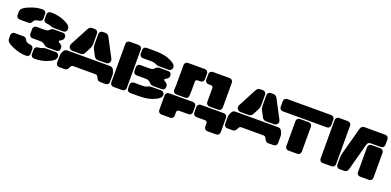

<svg xmlns="http://www.w3.org/2000/svg" viewBox="1 -1685 5705 2800"><g transform="rotate(20 2854.0 -285.0)"><path d="M381.8 -659.2V-585.9Q381.8 -564 366.5 -550Q351.1 -536.1 323.2 -534.2Q264.2 -528.8 249 -488.8Q243.7 -473.6 229.5 -464.4Q215.3 -455.1 194.8 -455.1H61Q39.6 -455.1 24.7 -469.7Q9.8 -484.4 9.8 -505.9V-551.8Q9.8 -578.6 19.3 -594.7Q28.8 -610.8 49.8 -625Q97.7 -657.2 172.1 -682.4Q246.6 -707.5 323.2 -709Q351.6 -709.5 366.7 -695.6Q381.8 -681.6 381.8 -659.2ZM456.1 -535.2Q431.2 -536.6 416.5 -550Q401.9 -563.5 401.9 -585.9V-659.2Q401.9 -681.2 417.2 -695.1Q432.6 -709 459 -709Q559.6 -707.5 634.5 -679.7Q709.5 -651.9 744.1 -622.1Q770 -597.7 770 -568.8V-561Q770 -539.6 755.4 -524.7Q740.7 -509.8 719.2 -509.8H573.2Q543.5 -509.8 516.1 -522Q486.8 -534.2 456.1 -535.2ZM278.8 -313V-388.2Q278.8 -409.7 293.7 -424.3Q308.6 -439 330.1 -439H441.9Q477.5 -439 495.1 -445.1Q512.7 -451.2 524.9 -464.8Q537.1 -478.5 549.8 -484.4Q562.5 -490.2 583 -490.2H719.2Q741.7 -490.2 755.9 -476.8Q770 -463.4 770 -439.9V-432.1Q770 -404.3 744.1 -384.8L714.8 -367.2Q706.1 -362.8 706.1 -353.5Q706.1 -344.2 714.8 -338.9Q733.4 -328.6 744.1 -320.8Q770 -301.3 770 -273.9V-259.8Q770 -236.3 755.9 -223.1Q741.7 -210 719.2 -210H585.9Q549.8 -210 525.9 -233.9Q512.2 -247.6 493.7 -254.9Q475.1 -262.2 441.9 -262.2H330.1Q308.6 -262.2 293.7 -276.9Q278.8 -291.5 278.8 -313ZM381.8 -113.8V-41Q381.8 -18.6 366.7 -4.6Q351.6 9.3 323.2 8.8Q246.6 7.3 172.1 -17.8Q97.7 -43 49.8 -75.2Q28.3 -89.4 19 -105.2Q9.8 -121.1 9.8 -147.9V-193.8Q9.8 -215.3 24.7 -230.2Q39.6 -245.1 61 -245.1H194.8Q215.3 -245.1 229.5 -235.6Q243.7 -226.1 249 -210.9Q263.7 -171.4 323.2 -166Q350.6 -164.1 366.2 -149.9Q381.8 -135.7 381.8 -113.8ZM456.1 -165Q486.8 -166 516.1 -178.2Q542.5 -189.9 573.2 -189.9H719.2Q740.7 -189.9 755.4 -175.3Q770 -160.6 770 -139.2V-130.9Q770 -102.5 744.1 -78.1Q709.5 -48.3 634.5 -20.5Q559.6 7.3 459 8.8Q432.6 8.8 417.2 -5.1Q401.9 -19 401.9 -41V-113.8Q401.9 -136.2 416.5 -149.9Q431.2 -163.6 456.1 -165Z M1098.6 -700.2H1139.6Q1161.1 -700.2 1176 -685.3Q1190.9 -670.4 1190.9 -648.9V-484.9Q1190.9 -449.2 1174.8 -418.9L1126 -325.2Q1106.9 -289.1 1065.9 -289.1H942.9Q905.8 -289.1 888.7 -317.4Q871.6 -345.7 888.7 -378.9L1034.7 -655.8Q1046.9 -679.2 1062 -689.7Q1077.1 -700.2 1098.6 -700.2ZM1261.7 -700.2H1301.8Q1323.2 -700.2 1338.4 -689.7Q1353.5 -679.2 1365.7 -655.8L1511.7 -378.9Q1528.8 -345.7 1512 -317.4Q1495.1 -289.1 1458 -289.1H1335.9Q1296.4 -289.1 1276.9 -324.2L1226.6 -418.9Q1210.9 -448.2 1210.9 -484.9V-648.9Q1210.9 -670.4 1225.6 -685.3Q1240.2 -700.2 1261.7 -700.2ZM868.7 -269H1531.7Q1568.8 -269 1585.9 -236.8L1598.6 -211.9Q1610.8 -188.5 1610.8 -151.9V-50.8Q1610.8 -29.3 1595.9 -14.6Q1581.1 0 1559.6 0H1475.6Q1441.4 0 1423.8 -33.2L1410.6 -58.1Q1403.8 -71.8 1395 -77.9Q1386.2 -84 1370.6 -84H1029.8Q1014.2 -84 1005.4 -77.9Q996.6 -71.8 989.7 -58.1L976.6 -33.2Q959 0 924.8 0H840.8Q819.3 0 804.4 -14.6Q789.6 -29.3 789.6 -50.8V-151.9Q789.6 -188.5 801.8 -211.9L814.9 -236.8Q832 -269 868.7 -269Z M1819.8 0H1681.6Q1660.2 0 1645.3 -14.6Q1630.4 -29.3 1630.4 -50.8V-648.9Q1630.4 -670.4 1645.3 -685.3Q1660.2 -700.2 1681.6 -700.2H1819.8Q1841.3 -700.2 1856 -685.3Q1870.6 -670.4 1870.6 -648.9V-50.8Q1870.6 -29.3 1856 -14.6Q1841.3 0 1819.8 0ZM2077.6 -540H1941.4Q1919.9 -540 1905.3 -554.7Q1890.6 -569.3 1890.6 -590.8V-648.9Q1890.6 -670.4 1905.3 -685.3Q1919.9 -700.2 1941.4 -700.2H2072.8Q2135.3 -700.2 2189 -692.1Q2242.7 -684.1 2278.8 -670.4Q2314.9 -656.7 2336.7 -645.3Q2358.4 -633.8 2374.5 -621.1Q2405.8 -595.7 2405.8 -566.9V-561Q2405.8 -539.6 2390.9 -524.7Q2376 -509.8 2354.5 -509.8H2206.5Q2176.8 -509.8 2147.5 -523.9Q2135.3 -529.8 2130.1 -532Q2125 -534.2 2110.4 -537.1Q2095.7 -540 2077.6 -540ZM1890.6 -324.2V-381.8Q1890.6 -403.3 1905.3 -418.2Q1919.9 -433.1 1941.4 -433.1H2077.6Q2112.3 -433.1 2129.6 -440.4Q2147 -447.8 2159.7 -462.9Q2182.1 -490.2 2218.8 -490.2H2354.5Q2377 -490.2 2391.4 -476.8Q2405.8 -463.4 2405.8 -439.9V-432.1Q2405.8 -404.8 2379.4 -384.8L2350.6 -367.2Q2341.8 -362.8 2341.8 -353.5Q2341.8 -344.2 2350.6 -338.9Q2366.7 -329.6 2379.4 -320.8Q2405.8 -300.8 2405.8 -273.9V-259.8Q2405.8 -236.3 2391.4 -223.1Q2377 -210 2354.5 -210H2221.7Q2201.7 -210 2188 -217.5Q2174.3 -225.1 2160.6 -240.2Q2145.5 -256.8 2128.4 -264.9Q2111.3 -272.9 2077.6 -272.9H1941.4Q1919.9 -272.9 1905.3 -287.8Q1890.6 -302.7 1890.6 -324.2ZM1941.4 -160.2H2077.6Q2095.7 -160.2 2110.1 -162.8Q2124.5 -165.5 2130.4 -168Q2136.2 -170.4 2147.5 -175.8Q2176.8 -189.9 2206.5 -189.9H2354.5Q2376 -189.9 2390.9 -175.3Q2405.8 -160.6 2405.8 -139.2V-132.8Q2405.8 -104.5 2374.5 -79.1Q2358.4 -66.4 2336.7 -54.9Q2314.9 -43.5 2278.8 -29.8Q2242.7 -16.1 2189 -8.1Q2135.3 0 2072.8 0H1941.4Q1919.9 0 1905.3 -14.6Q1890.6 -29.3 1890.6 -50.8V-108.9Q1890.6 -130.4 1905.3 -145.3Q1919.9 -160.2 1941.4 -160.2Z M2533.7 -336.9V-648.9Q2533.7 -670.4 2548.3 -685.3Q2563 -700.2 2584.5 -700.2H2847.7Q2869.1 -700.2 2883.8 -685.3Q2898.4 -670.4 2898.4 -648.9V-561Q2898.4 -539.6 2883.8 -524.7Q2869.1 -509.8 2847.7 -509.8H2806.6Q2790 -509.8 2780.8 -500.7Q2771.5 -491.7 2771.5 -475.1V-336.9Q2771.5 -294.9 2766.6 -250Q2764.6 -232.4 2750.7 -221.2Q2736.8 -210 2718.8 -210H2586.4Q2557.1 -210 2541.7 -227.8Q2526.4 -245.6 2529.3 -274.9Q2533.7 -317.9 2533.7 -336.9ZM3283.7 -648.9V-261.2Q3283.7 -239.7 3268.8 -224.9Q3253.9 -210 3232.4 -210H3094.7Q3073.2 -210 3058.3 -224.9Q3043.5 -239.7 3043.5 -261.2V-475.1Q3043.5 -491.7 3034.2 -500.7Q3024.9 -509.8 3008.3 -509.8H2969.7Q2948.2 -509.8 2933.3 -524.7Q2918.5 -539.6 2918.5 -561V-648.9Q2918.5 -670.4 2933.3 -685.3Q2948.2 -700.2 2969.7 -700.2H3232.4Q3253.9 -700.2 3268.8 -685.3Q3283.7 -670.4 3283.7 -648.9ZM2476.6 -189.9H2847.7Q2869.1 -189.9 2883.8 -175.3Q2898.4 -160.6 2898.4 -139.2V-50.8Q2898.4 -29.3 2883.8 -14.6Q2869.1 0 2847.7 0H2700.7Q2684.1 0 2674.8 9.3Q2665.5 18.6 2665.5 35.2V87.9Q2665.5 109.4 2650.9 124.3Q2636.2 139.2 2614.7 139.2H2476.6Q2455.1 139.2 2440.2 124.3Q2425.3 109.4 2425.3 87.9V-139.2Q2425.3 -160.6 2440.2 -175.3Q2455.1 -189.9 2476.6 -189.9ZM2918.5 -50.8V-139.2Q2918.5 -160.6 2933.3 -175.3Q2948.2 -189.9 2969.7 -189.9H3327.6Q3349.1 -189.9 3363.8 -175.3Q3378.4 -160.6 3378.4 -139.2V87.9Q3378.4 109.4 3363.8 124.3Q3349.1 139.2 3327.6 139.2H3189.5Q3168 139.2 3153.3 124.3Q3138.7 109.4 3138.7 87.9V35.2Q3138.7 18.6 3129.4 9.3Q3120.1 0 3103.5 0H2969.7Q2948.2 0 2933.3 -14.6Q2918.5 -29.3 2918.5 -50.8Z M3707 -700.2H3748Q3769.5 -700.2 3784.4 -685.3Q3799.3 -670.4 3799.3 -648.9V-484.9Q3799.3 -449.2 3783.2 -418.9L3734.4 -325.2Q3715.3 -289.1 3674.3 -289.1H3551.3Q3514.2 -289.1 3497.1 -317.4Q3480 -345.7 3497.1 -378.9L3643.1 -655.8Q3655.3 -679.2 3670.4 -689.7Q3685.5 -700.2 3707 -700.2ZM3870.1 -700.2H3910.2Q3931.6 -700.2 3946.8 -689.7Q3961.9 -679.2 3974.1 -655.8L4120.1 -378.9Q4137.2 -345.7 4120.4 -317.4Q4103.5 -289.1 4066.4 -289.1H3944.3Q3904.8 -289.1 3885.3 -324.2L3835 -418.9Q3819.3 -448.2 3819.3 -484.9V-648.9Q3819.3 -670.4 3834 -685.3Q3848.6 -700.2 3870.1 -700.2ZM3477.1 -269H4140.1Q4177.2 -269 4194.3 -236.8L4207 -211.9Q4219.2 -188.5 4219.2 -151.9V-50.8Q4219.2 -29.3 4204.3 -14.6Q4189.5 0 4168 0H4084Q4049.8 0 4032.2 -33.2L4019 -58.1Q4012.2 -71.8 4003.4 -77.9Q3994.6 -84 3979 -84H3638.2Q3622.6 -84 3613.8 -77.9Q3605 -71.8 3598.1 -58.1L3585 -33.2Q3567.4 0 3533.2 0H3449.2Q3427.7 0 3412.8 -14.6Q3397.9 -29.3 3397.9 -50.8V-151.9Q3397.9 -188.5 3410.2 -211.9L3423.3 -236.8Q3440.4 -269 3477.1 -269Z M4808.1 -509.8H4125Q4103.5 -509.8 4088.6 -524.7Q4073.7 -539.6 4073.7 -561V-648.9Q4073.7 -670.4 4088.6 -685.3Q4103.5 -700.2 4125 -700.2H4808.1Q4829.6 -700.2 4844.2 -685.3Q4858.9 -670.4 4858.9 -648.9V-561Q4858.9 -539.6 4844.2 -524.7Q4829.6 -509.8 4808.1 -509.8ZM4536.1 0H4397.9Q4376.5 0 4361.8 -14.6Q4347.2 -29.3 4347.2 -50.8V-439Q4347.2 -460.4 4361.8 -475.3Q4376.5 -490.2 4397.9 -490.2H4536.1Q4557.6 -490.2 4572.3 -475.3Q4586.9 -460.4 4586.9 -439V-50.8Q4586.9 -29.3 4572.3 -14.6Q4557.6 0 4536.1 0Z M5067.9 0H4929.7Q4908.2 0 4893.3 -14.6Q4878.4 -29.3 4878.4 -50.8V-648.9Q4878.4 -670.4 4893.3 -685.3Q4908.2 -700.2 4929.7 -700.2H5067.9Q5089.4 -700.2 5104 -685.3Q5118.7 -670.4 5118.7 -648.9V-50.8Q5118.7 -29.3 5104 -14.6Q5089.4 0 5067.9 0ZM5325.7 -700.2H5647.5Q5668.9 -700.2 5683.8 -685.3Q5698.7 -670.4 5698.7 -648.9V-561Q5698.7 -539.6 5683.8 -524.7Q5668.9 -509.8 5647.5 -509.8H5490.7Q5466.8 -509.8 5453.6 -499.3Q5440.4 -488.8 5434.6 -466.8L5322.8 -50.8Q5309.1 0 5257.8 0H5189.5Q5168 0 5153.3 -14.6Q5138.7 -29.3 5138.7 -50.8V-152.8Q5138.7 -191.9 5149.4 -231L5262.7 -648.9Q5275.9 -700.2 5325.7 -700.2ZM5458.5 -50.8V-439Q5458.5 -460.4 5473.4 -475.3Q5488.3 -490.2 5509.8 -490.2H5647.5Q5668.9 -490.2 5683.8 -475.3Q5698.7 -460.4 5698.7 -439V-50.8Q5698.7 -29.3 5683.8 -14.6Q5668.9 0 5647.5 0H5509.8Q5488.3 0 5473.4 -14.6Q5458.5 -29.3 5458.5 -50.8Z"/></g></svg>

Font: Nastup Soft
Style: Regular
Weight: 400
Designer: Maksym Kobuzan
Foundry: Zakznak
Version: Version 1.020;hotconv 1.0.109;makeotfexe 2.5.65596